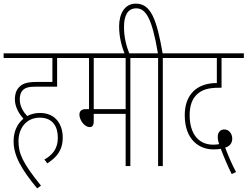

<svg xmlns="http://www.w3.org/2000/svg" viewBox="-20 -916 1365 1059"><path d="M225 -36 241 -15C292 -48 326 -86 326 -158C326 -224 291 -293 200 -293C175 -293 151 -287 130 -276C110 -297 89 -329 89 -367C89 -390 94 -406 105 -418C119 -432 137 -438 177 -438H295V-596H384V-622H0V-596H269V-464H183C127 -464 103 -454 85 -435C69 -418 62 -395 62 -369C62 -325 86 -288 109 -261C76 -234 55 -192 55 -137C55 -57 98 18 185 123L206 108C105 -17 82 -69 82 -137C82 -211 127 -267 199 -267C271 -267 299 -218 299 -156C299 -96 270 -62 225 -36Z M699 -596H788V-622H372V-596H471V-314H453C427 -314 418 -301 418 -283C418 -258 443 -215 475 -215C488 -215 497 -223 497 -246V-288H673V0H699ZM673 -596V-314H497V-596Z M669 -615H695C676 -666 664 -708 664 -769C664 -827 683 -870 731 -870C783 -870 818 -819 851 -622H776V-596H852V0H878V-596H967V-622H877C844 -811 812 -896 729 -896C667 -896 637 -839 637 -771C637 -708 652 -659 669 -615Z M1258 44 1282 33C1260 -8 1238 -59 1222 -102C1245 -108 1261 -125 1261 -151C1261 -180 1242 -202 1217 -202C1194 -202 1181 -184 1181 -163C1181 -147 1184 -133 1189 -121C1178 -119 1167 -118 1156 -118C1071 -118 1026 -183 1026 -281C1026 -333 1040 -371 1067 -396C1094 -421 1129 -432 1188 -432H1202V-596H1325V-622H955V-596H1176V-458C1122 -458 1079 -443 1048 -414C1017 -384 999 -340 999 -281C999 -142 1082 -92 1156 -92C1176 -92 1187 -93 1198 -95C1211 -59 1239 7 1258 44Z"/></svg>

Font: Noto Sans Devanagari UI ExtraCondensed Thin
Style: Regular
Weight: 100
Width: 2
Designer: Jelle Bosma - Monotype Design Team
Foundry: Monotype Imaging Inc.
Version: Version 2.004